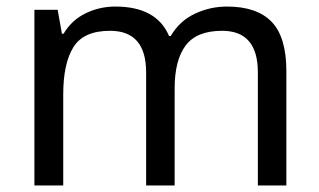

<svg xmlns="http://www.w3.org/2000/svg" viewBox="-20 -566 975 586"><path d="M673 -546Q764 -546 809 -499.5Q854 -453 854 -349V0H767V-345Q767 -472 658 -472Q580 -472 546.5 -427Q513 -382 513 -296V0H426V-345Q426 -472 316 -472Q235 -472 204 -422Q173 -372 173 -278V0H85V-536H156L169 -463H174Q199 -505 241.5 -525.5Q284 -546 332 -546Q458 -546 496 -456H501Q528 -502 574.5 -524Q621 -546 673 -546Z"/></svg>

Font: Noto Sans Limbu
Style: Regular
Weight: 400
Designer: Monotype Design Team
Foundry: Monotype Imaging Inc.
Version: Version 2.004; ttfautohint (v1.8.4.7-5d5b)